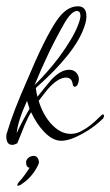

<svg xmlns="http://www.w3.org/2000/svg" viewBox="-22 -450 351 611"><path d="M17 11Q-2 11 -2 -16Q-2 -24 1 -30Q19 -92 64 -194Q92 -261 115.5 -308.5Q139 -356 158 -384Q189 -430 226 -430Q253 -430 253 -398Q253 -384 247 -367Q220 -283 92 -170Q93 -163 94 -156.5Q95 -150 97 -142Q108 -156 119 -169.5Q130 -183 141 -196Q171 -228 198 -228Q212 -228 220.5 -219Q229 -210 229 -198Q229 -190 225.5 -182Q222 -174 216 -174Q210 -174 209 -184Q206 -203 188 -203Q162 -203 129 -165Q121 -155 114 -146Q107 -137 101 -129Q115 -85 139 -58Q169 -24 203 -24Q222 -24 239 -34Q266 -48 296 -79Q303 -86 306 -86Q309 -85 309 -81Q309 -78 306 -73Q279 -46 243 -26Q201 -2 173 -2Q145 -2 118 -31Q94 -56 77 -93Q67 -77 56.5 -52Q46 -27 33 6Q23 11 17 11ZM88 -179Q108 -199 127.5 -221Q147 -243 166 -268Q210 -328 226 -369Q234 -390 234 -399Q234 -415 223 -415Q206 -415 184 -378Q157 -331 133 -281Q109 -231 88 -179ZM31 -26Q41 -48 51.5 -67.5Q62 -87 72 -104L64 -129Q35 -66 31 -26ZM35 141 33 140Q33 135 40 127Q52 115 72 84Q61 82 61 66Q61 59 68 52.5Q75 46 86 46Q99 47 102 64Q103 73 86 98Q69 122 48 135Q41 141 35 141Z"/></svg>

Font: Passions Conflict
Style: Regular
Weight: 400
Designer: Robert E. Leuschke
Foundry: Robert E. Leuschke
Version: Version 1.010; ttfautohint (v1.8.3)